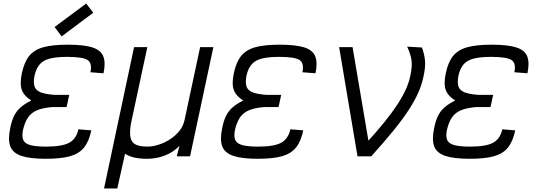

<svg xmlns="http://www.w3.org/2000/svg" viewBox="-20 -885 3040 1087"><path d="M239 14Q150 14 101 -2.5Q52 -19 38 -57Q24 -95 38 -160Q46 -201 59.5 -228.5Q73 -256 96 -276.5Q119 -297 157 -316Q116 -342 103.5 -376Q91 -410 104 -471Q117 -533 145 -568Q173 -603 225 -617.5Q277 -632 363 -632Q453 -632 501.5 -617Q550 -602 564.5 -566.5Q579 -531 566 -470L492 -476Q503 -528 475.5 -545.5Q448 -563 361 -563Q300 -563 262.5 -553.5Q225 -544 205 -521Q185 -498 176 -459Q168 -420 175 -397Q182 -374 208.5 -363Q235 -352 286 -348H372L357 -279H278Q225 -275 191.5 -261.5Q158 -248 139 -220.5Q120 -193 110 -148Q103 -112 112 -92Q121 -72 152 -63.5Q183 -55 241 -55Q332 -55 372 -77Q412 -99 424 -153L497 -147Q484 -85 456 -50Q428 -15 376.5 -0.5Q325 14 239 14ZM329 -679 289 -732 468 -865 508 -813Z M569 182 739 -618H814L721 -184Q713 -134 719 -106Q725 -78 748.5 -66.5Q772 -55 815 -55Q845 -55 879 -66Q913 -77 943.5 -97Q974 -117 996 -144.5Q1018 -172 1025 -206L1113 -618H1188L1056 0H981L996 -60Q973 -35 943 -18.5Q913 -2 879.5 6Q846 14 813 14Q769 14 738.5 6.5Q708 -1 688 -15L644 182Z M1439 14Q1350 14 1301 -2.5Q1252 -19 1238 -57Q1224 -95 1238 -160Q1246 -201 1259.5 -228.5Q1273 -256 1296 -276.5Q1319 -297 1357 -316Q1316 -342 1303.5 -376Q1291 -410 1304 -471Q1317 -533 1345 -568Q1373 -603 1425 -617.5Q1477 -632 1563 -632Q1653 -632 1701.5 -617Q1750 -602 1764.5 -566.5Q1779 -531 1766 -470L1692 -476Q1703 -528 1675.5 -545.5Q1648 -563 1561 -563Q1500 -563 1462.5 -553.5Q1425 -544 1405 -521Q1385 -498 1376 -459Q1368 -420 1375 -397Q1382 -374 1408.5 -363Q1435 -352 1486 -348H1572L1557 -279H1478Q1425 -275 1391.5 -261.5Q1358 -248 1339 -220.5Q1320 -193 1310 -148Q1303 -112 1312 -92Q1321 -72 1352 -63.5Q1383 -55 1441 -55Q1532 -55 1572 -77Q1612 -99 1624 -153L1697 -147Q1684 -85 1656 -50Q1628 -15 1576.5 -0.5Q1525 14 1439 14Z M2004 0 1900 -618H1976L2079 -11L2077 0ZM2080 2 2042 -62Q2108 -134 2154.5 -191.5Q2201 -249 2231.5 -296Q2262 -343 2279.5 -383Q2297 -423 2304 -461Q2314 -507 2310 -541.5Q2306 -576 2285 -621L2369 -616Q2384 -574 2386.5 -538.5Q2389 -503 2377 -449Q2368 -406 2348.5 -361.5Q2329 -317 2295.5 -265Q2262 -213 2209 -147.5Q2156 -82 2080 2Z M2639 14Q2550 14 2501 -2.5Q2452 -19 2438 -57Q2424 -95 2438 -160Q2446 -201 2459.5 -228.5Q2473 -256 2496 -276.5Q2519 -297 2557 -316Q2516 -342 2503.5 -376Q2491 -410 2504 -471Q2517 -533 2545 -568Q2573 -603 2625 -617.5Q2677 -632 2763 -632Q2853 -632 2901.5 -617Q2950 -602 2964.5 -566.5Q2979 -531 2966 -470L2892 -476Q2903 -528 2875.5 -545.5Q2848 -563 2761 -563Q2700 -563 2662.5 -553.5Q2625 -544 2605 -521Q2585 -498 2576 -459Q2568 -420 2575 -397Q2582 -374 2608.5 -363Q2635 -352 2686 -348H2772L2757 -279H2678Q2625 -275 2591.5 -261.5Q2558 -248 2539 -220.5Q2520 -193 2510 -148Q2503 -112 2512 -92Q2521 -72 2552 -63.5Q2583 -55 2641 -55Q2732 -55 2772 -77Q2812 -99 2824 -153L2897 -147Q2884 -85 2856 -50Q2828 -15 2776.5 -0.5Q2725 14 2639 14Z"/></svg>

Font: Victor Mono
Style: Italic
Weight: 400
Italic angle: -12°
Monospace: yes
Designer: Rune Bjørnerås
Version: Version 1.561;gftools[0.9.30]